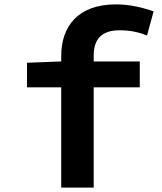

<svg xmlns="http://www.w3.org/2000/svg" viewBox="-20 -855 740 875"><path d="M526 -717C572 -717 611 -709 650 -693L680 -803C630 -821 571 -835 508 -835C335 -835 259 -734 259 -600V-575L103 -569V-457H259V0H407V-457H617V-575H407V-601C407 -678 444 -717 526 -717Z"/></svg>

Font: Kawkab Mono
Style: Bold
Weight: 700
Monospace: yes
Designer: Abdullah Arif
Foundry: Abdullah Arif
Version: Version 1.000;PS 000.500;hotconv 1.0.88;makeotf.lib2.5.64775